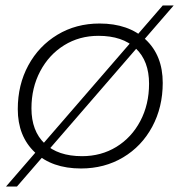

<svg xmlns="http://www.w3.org/2000/svg" viewBox="-20 -612 660 702"><path d="M45 -213Q45 -302 83.5 -373Q122 -444 190 -485Q258 -526 344 -526Q450 -526 512.5 -467.5Q575 -409 575 -309Q575 -220 536.5 -148.5Q498 -77 430 -36.5Q362 4 276 4Q170 4 107.5 -55Q45 -114 45 -213ZM525 -306Q525 -389 476.5 -435Q428 -481 340 -481Q270 -481 214.5 -446.5Q159 -412 127 -351.5Q95 -291 95 -216Q95 -133 143.5 -87Q192 -41 280 -41Q350 -41 405.5 -75Q461 -109 493 -169.5Q525 -230 525 -306ZM575 -592H615L42 70H2Z"/></svg>

Font: Montserrat Alternates Light
Style: Italic
Weight: 300
Italic angle: -11.3°
Designer: Julieta Ulanovsky
Foundry: Julieta Ulanovsky
Version: Version 7.200